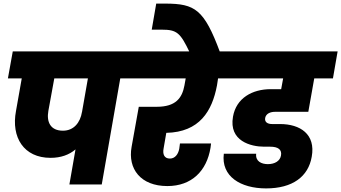

<svg xmlns="http://www.w3.org/2000/svg" viewBox="-20 -1026 1898 1068"><path d="M330 -299C261 -299 238 -347 249 -409L282 -590H469L436 -402V-403C426 -343 390 -299 330 -299ZM24 -590H101L69 -409C41 -261 113 -148 261 -148C319 -148 365 -165 400 -195L366 0H546L649 -590H736L763 -740H51Z M709 -590H1013L1006 -551C993 -480 957 -432 852 -432H752L712 -209C690 -87 762 9 911 9C1046 9 1130 -75 1151 -204C1152 -208 1153 -217 1154 -228H981L977 -198C971 -167 953 -144 925 -144C893 -144 884 -169 890 -200L905 -287C1090 -291 1160 -408 1187 -551L1193 -590H1267L1293 -740H736Z M1035 -735H1204C1115 -975 1064 -1005 902 -1006H849L824 -861H880C965 -861 983 -843 1035 -735Z M1241 -590H1555L1544 -530H1486C1384 -530 1294 -481 1276 -377C1252 -241 1376 -210 1449 -210H1483C1528 -210 1549 -193 1543 -161C1538 -131 1509 -113 1470 -113C1434 -113 1400 -129 1405 -171H1225C1209 -45 1318 22 1460 22C1608 22 1695 -44 1714 -154C1737 -280 1649 -336 1538 -336H1494C1469 -336 1451 -346 1455 -370C1460 -395 1485 -404 1510 -404H1695L1728 -590H1832L1858 -740H1267Z"/></svg>

Font: SVN-Poppins ExtraBold
Style: Italic
Weight: 800
Italic angle: -10°
Designer: Ninad Kale (Devanagari), Jonny Pinhorn (Latin)
Foundry: Indian Type Foundry
Version: Version 3.002 2017